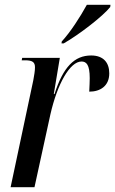

<svg xmlns="http://www.w3.org/2000/svg" viewBox="-20 -776 478 796"><path d="M236 -604 235 -596H244C309 -633 408 -710 437 -747L438 -756H340C312 -705 272 -643 236 -604ZM118 -443 24 0H123L189 -302C218 -429 270 -521 318 -521C338 -521 352 -508 352 -452C352 -437 351 -420 350 -396C395 -396 433 -419 433 -472C433 -516 409 -546 358 -546C289 -546 242 -499 206 -386H203L228 -536H72L70 -526H84C115 -526 125 -518 125 -497C125 -482 122 -465 118 -443Z"/></svg>

Font: Noto Serif Display ExtraCondensed Medium
Style: Italic
Weight: 500
Width: 2
Italic angle: -12°
Designer: Monotype Design Team
Foundry: Monotype Imaging Inc.
Version: Version 2.009